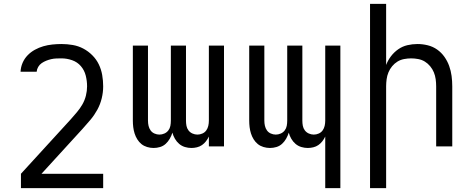

<svg xmlns="http://www.w3.org/2000/svg" viewBox="-20 -755 2440 990"><path d="M88 215V141L345 -140Q361 -158 377 -177Q393 -196 405 -217Q417 -238 423 -262Q429 -286 429 -310Q429 -338 422 -365.5Q415 -393 397 -414Q379 -435 352 -444.5Q325 -454 297 -454Q284 -454 270.5 -453.5Q257 -453 244 -450Q231 -447 218.5 -442Q206 -437 195 -429.5Q184 -422 177 -410Q170 -398 169 -385H86Q87 -409 96.5 -431Q106 -453 122.5 -470Q139 -487 160 -498.5Q181 -510 203.5 -516.5Q226 -523 250 -525.5Q274 -528 297 -528Q326 -528 355 -523Q384 -518 409.5 -504.5Q435 -491 456 -470Q477 -449 489.5 -423Q502 -397 507 -368Q512 -339 512 -310Q512 -279 504.5 -248Q497 -217 482 -189.5Q467 -162 447 -138Q427 -114 406 -91L194 141H512V215Z M967 8Q950 8 933.5 3Q917 -2 904 -13Q891 -24 882 -39.5Q873 -55 869 -71Q864 -55 855.5 -40Q847 -25 834.5 -13.5Q822 -2 805.5 3Q789 8 772 8Q755 8 738.5 3Q722 -2 709.5 -12Q697 -22 688 -36.5Q679 -51 674 -67Q669 -83 667 -99.5Q665 -116 665 -133V-520H743V-133Q743 -119 746 -106Q749 -93 756.5 -82.5Q764 -72 776.5 -66.5Q789 -61 802 -61Q815 -61 827.5 -66.5Q840 -72 848 -82.5Q856 -93 858.5 -106Q861 -119 861 -133V-520H939V-133Q939 -119 941.5 -106Q944 -93 952 -82.5Q960 -72 972.5 -66.5Q985 -61 998 -61Q1011 -61 1023.5 -66.5Q1036 -72 1043.5 -82.5Q1051 -93 1054 -106Q1057 -119 1057 -133V-520H1135V0H1057V-51Q1051 -38 1042 -26.5Q1033 -15 1021.5 -7Q1010 1 995.5 4.5Q981 8 967 8Z M1657 215V-51Q1651 -38 1642 -26.5Q1633 -15 1621.5 -7Q1610 1 1595.5 4.5Q1581 8 1567 8Q1550 8 1533.5 3Q1517 -2 1504 -13Q1491 -24 1482 -39.5Q1473 -55 1469 -71Q1464 -55 1455.5 -40Q1447 -25 1434.5 -13.5Q1422 -2 1405.5 3Q1389 8 1372 8Q1355 8 1338.5 3Q1322 -2 1309.5 -12Q1297 -22 1288 -36.5Q1279 -51 1274 -67Q1269 -83 1267 -99.5Q1265 -116 1265 -133V-520H1343V-133Q1343 -119 1346 -106Q1349 -93 1356.5 -82.5Q1364 -72 1376.5 -66.5Q1389 -61 1402 -61Q1415 -61 1427.5 -66.5Q1440 -72 1448 -82.5Q1456 -93 1458.5 -106Q1461 -119 1461 -133V-520H1539V-133Q1539 -119 1541.5 -106Q1544 -93 1552 -82.5Q1560 -72 1572.5 -66.5Q1585 -61 1598 -61Q1611 -61 1623.5 -66.5Q1636 -72 1643.5 -82.5Q1651 -93 1654 -106Q1657 -119 1657 -133V-520H1735V215Z M1888 215V-735H1971V-420Q1980 -444 1996 -465Q2012 -486 2033.5 -501Q2055 -516 2080.5 -522Q2106 -528 2133 -528Q2159 -528 2185.5 -521.5Q2212 -515 2234 -499.5Q2256 -484 2271.5 -462Q2287 -440 2296 -415Q2305 -390 2308.5 -363.5Q2312 -337 2312 -310V0H2229V-310Q2229 -328 2226.5 -346.5Q2224 -365 2217 -382Q2210 -399 2198 -413.5Q2186 -428 2170.5 -437.5Q2155 -447 2136.5 -450.5Q2118 -454 2100 -454Q2082 -454 2063.5 -450.5Q2045 -447 2029.5 -437.5Q2014 -428 2002 -413.5Q1990 -399 1983 -382Q1976 -365 1973.5 -346.5Q1971 -328 1971 -310V215Z"/></svg>

Font: Iosevka Extended
Style: Regular
Weight: 400
Width: 7
Monospace: yes
Designer: Belleve Invis
Foundry: Belleve Invis
Version: Version 32.5.0; ttfautohint (v1.8.4)